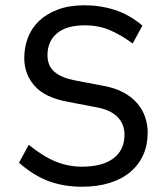

<svg xmlns="http://www.w3.org/2000/svg" viewBox="-20 -698 632 728"><path d="M291 10Q222 10 165 -11Q108 -32 52 -81L89 -149Q143 -105 191 -85.5Q239 -66 291 -66Q368 -66 410 -97.5Q452 -129 452 -187Q452 -227 426.5 -253.5Q401 -280 352 -290L237 -312Q150 -328 111 -372.5Q72 -417 72 -478Q72 -519 86 -555.5Q100 -592 128.5 -619Q157 -646 200 -662Q243 -678 300 -678Q360 -678 415 -660.5Q470 -643 520 -601L483 -533Q440 -565 397 -583.5Q354 -602 302 -602Q232 -602 196 -571.5Q160 -541 160 -489Q160 -449 185.5 -426.5Q211 -404 260 -394L375 -372Q418 -364 449 -347Q480 -330 500.5 -306Q521 -282 530.5 -253.5Q540 -225 540 -195Q540 -149 523.5 -111.5Q507 -74 475.5 -47Q444 -20 397.5 -5Q351 10 291 10Z"/></svg>

Font: Gantari
Style: Regular
Weight: 400
Designer: Anugrah Pasau
Foundry: Lafontype
Version: Version 1.000; ttfautohint (v1.8.4)